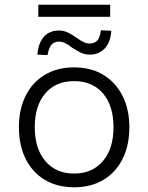

<svg xmlns="http://www.w3.org/2000/svg" viewBox="-20 -784 627 812"><path d="M294 8Q222 8 169.5 -23.5Q117 -55 88.5 -112Q60 -169 60 -246Q60 -322 88.5 -379Q117 -436 169.5 -467.5Q222 -499 293 -499Q365 -499 417 -467.5Q469 -436 498 -379Q527 -322 527 -246Q527 -169 498.5 -112Q470 -55 417.5 -23.5Q365 8 294 8ZM293 -50Q370 -50 415 -102.5Q460 -155 460 -246Q460 -337 415.5 -389Q371 -441 293 -441Q216 -441 171.5 -389Q127 -337 127 -246Q127 -155 172 -102.5Q217 -50 293 -50ZM142 -713V-764H446V-713ZM181 -551 138 -553Q141 -587 152.5 -609.5Q164 -632 183.5 -643.5Q203 -655 229 -655Q249 -655 267 -646.5Q285 -638 304 -624Q320 -613 332.5 -606.5Q345 -600 358 -600Q381 -600 392 -613.5Q403 -627 407 -656L451 -654Q447 -604 422.5 -578.5Q398 -553 360 -553Q339 -553 321.5 -561.5Q304 -570 284 -583Q269 -595 256 -601.5Q243 -608 230 -608Q208 -608 197 -594Q186 -580 181 -551Z"/></svg>

Font: Nunito Sans 9pt Light
Style: Regular
Weight: 300
Version: Version 3.101;gftools[0.9.27]